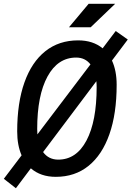

<svg xmlns="http://www.w3.org/2000/svg" viewBox="-41 -914 687 1003"><path d="M42 69.3 -21 20 71.8 -102.5Q48.8 -155.3 48.8 -227.5Q48.8 -377 86.7 -483.4Q124.5 -589.8 195.8 -646.5Q267.1 -703.1 367.2 -703.1Q444.8 -703.1 495.1 -661.6L563.5 -752L626.5 -707.5L543.9 -597.7Q568.4 -544.4 568.4 -471.2Q568.4 -320.3 530.5 -212.6Q492.7 -105 421.6 -47.6Q350.6 9.8 250.5 9.8Q171.4 9.8 120.1 -34.7ZM263.2 -80.1Q357.9 -80.1 410.9 -180.2Q463.9 -280.3 463.9 -459Q463.9 -475.1 462.4 -489.7L184.1 -119.6Q212.9 -80.1 263.2 -80.1ZM154.3 -211.9 431.6 -577.6Q403.8 -613.3 356.9 -613.3Q261.2 -613.3 207.3 -514.6Q153.3 -416 153.3 -239.7Q153.3 -225.1 154.3 -211.9ZM319.3 -771.5 421.9 -894H560.5L432.6 -771.5Z"/></svg>

Font: CaskaydiaCove NFP
Style: Italic
Weight: 400
Italic angle: -10°
Designer: Aaron Bell
Foundry: Saja Typeworks
Version: Version 2111.001; VTT 6.35;Nerd Fonts 3.1.1